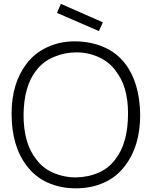

<svg xmlns="http://www.w3.org/2000/svg" viewBox="-20 -984 806 1019"><path d="M505 -819 282.5 -915.5 303 -963.5 526 -865.5ZM122 -104Q41.5 -208.5 41.5 -381Q41.5 -543 122 -647Q165.5 -704 232 -734Q298 -764.5 375 -764.5Q459 -764.5 528.5 -735.2Q598 -706 643.5 -647Q721.5 -546.5 724 -375Q724 -208.5 643.5 -104Q599.5 -45 532.2 -14.8Q465 15.5 382.5 15.5Q300.5 15.5 233.2 -14.8Q166 -45 122 -104ZM593.5 -140.5Q659.5 -225 659.5 -382.5Q659.5 -526 593.5 -608.5Q560.5 -655 504.5 -680.5Q449 -706 386.5 -706Q322.5 -706 264 -681Q207 -656.5 171 -608.5Q107 -526.5 105 -375Q105 -223.5 171 -140.5Q205 -92.5 261.5 -67.5Q319 -42.5 382.5 -42.5Q448.5 -43.5 503.8 -67.8Q559 -92 593.5 -140.5Z"/></svg>

Font: Russisch Sans Light
Style: Regular
Weight: 300
Designer: Michael Sharanda (font) & Cristiano Sobral (main changes)
Foundry: Michael Sharanda
Version: Version 2.00;September 8, 2020;FontCreator 13.0.0.2681 64-bi